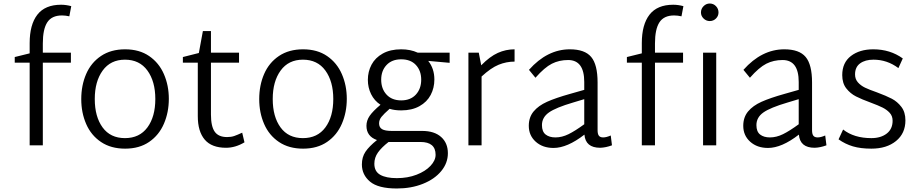

<svg xmlns="http://www.w3.org/2000/svg" viewBox="-20 -828 5228 1094"><path d="M224 -528H384V-471H224V0H149V-471H64V-503L149 -524V-582Q149 -688 193 -744.5Q237 -801 328 -801Q356 -801 386 -793L375 -735Q353 -740 333 -740Q275 -740 249.5 -701Q224 -662 224 -580Z M443 -263Q443 -342 471 -406.5Q499 -471 555.5 -509Q612 -547 693 -547Q774 -547 830 -508.5Q886 -470 914 -405.5Q942 -341 942 -265Q942 -188 914 -123Q886 -58 830 -19.5Q774 19 693 19Q612 19 555.5 -19Q499 -57 471 -121.5Q443 -186 443 -263ZM865 -264Q865 -364 820 -426Q775 -488 692 -488Q610 -488 565 -426Q520 -364 520 -264Q520 -163 564.5 -102Q609 -41 692 -41Q775 -41 820 -102Q865 -163 865 -264Z M1373 -17Q1321 14 1268 14Q1186 14 1146.5 -32.5Q1107 -79 1107 -166V-471H1022V-503L1113 -526L1136 -651H1182V-528H1342V-471H1182V-175Q1182 -108 1203.5 -77.5Q1225 -47 1274 -47Q1297 -47 1314.5 -53Q1332 -59 1360 -72Z M1457 -263Q1457 -342 1485 -406.5Q1513 -471 1569.5 -509Q1626 -547 1707 -547Q1788 -547 1844 -508.5Q1900 -470 1928 -405.5Q1956 -341 1956 -265Q1956 -188 1928 -123Q1900 -58 1844 -19.5Q1788 19 1707 19Q1626 19 1569.5 -19Q1513 -57 1485 -121.5Q1457 -186 1457 -263ZM1879 -264Q1879 -364 1834 -426Q1789 -488 1706 -488Q1624 -488 1579 -426Q1534 -364 1534 -264Q1534 -163 1578.5 -102Q1623 -41 1706 -41Q1789 -41 1834 -102Q1879 -163 1879 -264Z M2542 -470 2420 -481Q2455 -437 2455 -375Q2455 -327 2434 -287Q2413 -247 2370 -223Q2327 -199 2266 -199Q2228 -199 2200 -208Q2167 -179 2153.5 -162Q2140 -145 2140 -125Q2140 -102 2157 -92Q2174 -82 2212 -82H2385Q2455 -82 2493.5 -47.5Q2532 -13 2532 45Q2532 101 2494 147Q2456 193 2389.5 219.5Q2323 246 2241 246Q2135 246 2088.5 207Q2042 168 2042 109Q2042 67 2062.5 36.5Q2083 6 2128 -30Q2068 -51 2068 -111Q2068 -141 2086 -167.5Q2104 -194 2148 -231Q2113 -254 2094.5 -291.5Q2076 -329 2076 -373Q2076 -420 2097 -459.5Q2118 -499 2161 -523Q2204 -547 2266 -547Q2319 -547 2360 -528H2542ZM2380 -374Q2380 -425 2350 -457.5Q2320 -490 2266 -490Q2213 -490 2182.5 -457.5Q2152 -425 2152 -374Q2152 -322 2182.5 -289Q2213 -256 2266 -256Q2319 -256 2349.5 -289Q2380 -322 2380 -374ZM2376 -19H2206H2194Q2154 12 2133.5 41Q2113 70 2113 105Q2113 149 2146.5 168Q2180 187 2241 187Q2303 187 2353.5 167.5Q2404 148 2433 117Q2462 86 2462 54Q2462 -19 2376 -19Z M2912 -477Q2865 -477 2821 -459Q2777 -441 2724 -392V0H2649V-528H2708L2722 -456Q2771 -506 2816.5 -526.5Q2862 -547 2912 -547Z M3467 0Q3432 13 3400 14Q3316 14 3310 -61Q3212 15 3134 15Q3072 15 3032.5 -20.5Q2993 -56 2993 -111Q2993 -160 3020.5 -193Q3048 -226 3097 -248Q3146 -270 3228 -293L3309 -316V-361Q3309 -486 3217 -486Q3166 -486 3124.5 -465Q3083 -444 3031 -385L2994 -430Q3098 -547 3227 -547Q3312 -547 3348.5 -503.5Q3385 -460 3385 -358V-86Q3385 -64 3392.5 -54.5Q3400 -45 3417 -45Q3435 -45 3460 -56ZM3145 -45Q3182 -45 3219.5 -63.5Q3257 -82 3309 -120V-263L3246 -244Q3147 -215 3107.5 -187Q3068 -159 3068 -115Q3068 -78 3089 -61.5Q3110 -45 3145 -45Z M3552 0ZM3712 -528H3872V-471H3712V0H3637V-471H3552V-503L3637 -524V-582Q3637 -688 3681 -744.5Q3725 -801 3816 -801Q3844 -801 3874 -793L3863 -735Q3841 -740 3821 -740Q3763 -740 3737.5 -701Q3712 -662 3712 -580ZM3974 -757Q3974 -778 3989 -793Q4004 -808 4024 -808Q4045 -808 4059.5 -793Q4074 -778 4074 -757Q4074 -737 4059.5 -722.5Q4045 -708 4024 -708Q4004 -708 3989 -722.5Q3974 -737 3974 -757ZM3986 -528H4061V0H3986Z M4689 0Q4654 13 4622 14Q4538 14 4532 -61Q4434 15 4356 15Q4294 15 4254.5 -20.5Q4215 -56 4215 -111Q4215 -160 4242.5 -193Q4270 -226 4319 -248Q4368 -270 4450 -293L4531 -316V-361Q4531 -486 4439 -486Q4388 -486 4346.5 -465Q4305 -444 4253 -385L4216 -430Q4320 -547 4449 -547Q4534 -547 4570.5 -503.5Q4607 -460 4607 -358V-86Q4607 -64 4614.5 -54.5Q4622 -45 4639 -45Q4657 -45 4682 -56ZM4367 -45Q4404 -45 4441.5 -63.5Q4479 -82 4531 -120V-263L4468 -244Q4369 -215 4329.5 -187Q4290 -159 4290 -115Q4290 -78 4311 -61.5Q4332 -45 4367 -45Z M4758 -34 4784 -90Q4846 -41 4945 -41Q4999 -41 5032.5 -67Q5066 -93 5066 -140Q5066 -167 5049.5 -185Q5033 -203 5009 -215Q4985 -227 4942 -243Q4890 -262 4857.5 -278.5Q4825 -295 4802 -324.5Q4779 -354 4779 -400Q4779 -471 4828.5 -509Q4878 -547 4956 -547Q5052 -547 5124 -495L5099 -440Q5035 -488 4957 -488Q4910 -488 4881 -467Q4852 -446 4852 -404Q4852 -377 4868.5 -358.5Q4885 -340 4909 -328.5Q4933 -317 4976 -302Q5030 -282 5061.5 -265.5Q5093 -249 5116 -219Q5139 -189 5139 -142Q5139 -68 5085.5 -24.5Q5032 19 4945 19Q4884 19 4840 6Q4796 -7 4758 -34Z"/></svg>

Font: Martel Sans Light
Style: Regular
Weight: 300
Designer: Dan Reynolds and Mathieu Réguer
Foundry: Dan Reynolds and Mathieu Réguer
Version: Version 1.002; ttfautohint (v1.1) -l 5 -r 5 -G 72 -x 0 -D la